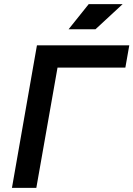

<svg xmlns="http://www.w3.org/2000/svg" viewBox="-20 -914 649 934"><path d="M38.1 0H156.7L259.8 -585H589.8L608.9 -693.4H159.7L140.6 -585ZM313.5 -771.5H444.3L576.7 -894H411.6Z"/></svg>

Font: Cascadia Mono PL SemiBold
Style: Italic
Weight: 600
Italic angle: -10°
Monospace: yes
Designer: Aaron Bell
Foundry: Saja Typeworks
Version: Version 2404.023